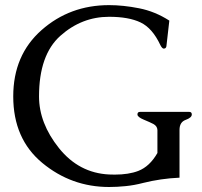

<svg xmlns="http://www.w3.org/2000/svg" viewBox="-20 -726 803 764"><path d="M414.1 18.1Q264.2 18.1 148.4 -77.6Q32.7 -173.3 32.7 -342.3Q32.7 -506.8 145.3 -606.2Q257.8 -705.6 414.1 -705.6Q470.2 -705.6 533.4 -693.1Q596.7 -680.7 653.8 -644L642.1 -541.5Q640.1 -532.7 632.3 -532.7H630.9Q625 -533.2 618.2 -546.4Q586.4 -614.3 539.3 -636.7Q492.2 -659.2 414.1 -659.2Q305.2 -659.2 220.2 -583.5Q135.3 -507.8 135.3 -342.3Q135.3 -235.8 214.6 -136.7Q293.9 -37.6 414.1 -31.7Q425.8 -31.2 436.5 -31.2Q492.2 -31.2 530.3 -45.9Q575.7 -63.5 606.4 -117.2V-209Q605.5 -224.1 590.8 -232.4Q577.6 -239.3 552.2 -249.8Q526.9 -260.3 526.9 -270.5Q526.9 -280.8 537.1 -280.8H732.9Q743.2 -280.8 743.2 -270.5Q743.2 -257.8 718.8 -249Q694.3 -240.2 694.3 -209V-19Q619.1 -15.6 549.3 2Q514.2 11.2 480 14.6Q445.8 18.1 414.1 18.1Z"/></svg>

Font: Caudex
Style: Regular
Weight: 400
Version: Version 1.04